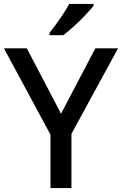

<svg xmlns="http://www.w3.org/2000/svg" viewBox="-20 -961 623 981"><path d="M292 -380 467 -714H583L345 -277V0H238V-273L0 -714H117ZM458 -931Q443 -913 416 -884Q389 -855 358 -827Q327 -799 303 -781H233V-793Q248 -812 267 -838Q286 -864 304 -891.5Q322 -919 334 -941H458Z"/></svg>

Font: Noto Sans Arabic Med
Style: Regular
Weight: 500
Designer: Monotype Design Team, Nadine Chahine, Nizar Qandah and Khaled Hosny
Foundry: Monotype Imaging Inc.
Version: Version 2.012; ttfautohint (v1.8.4.7-5d5b)